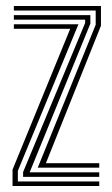

<svg xmlns="http://www.w3.org/2000/svg" viewBox="-20 -620 373 640"><path d="M105.8 -61 299 -537.5V-585H26.2V-600H316.5V-534.2L133 -76H310.8V-61ZM57 -30.5V-46.5L263.8 -543.5V-554.5H26.2V-569.5H281.2V-541.2L78.8 -45.5H310.8V-30.5ZM21.8 0V-54.5L214 -524H26.2V-539.2H241.5L39.5 -50.5V-15.2H310.8V0Z"/></svg>

Font: Big Shoulders Inline Text Medium
Style: Regular
Weight: 500
Designer: Patric King
Foundry: XO Type Co
Version: Version 1.000